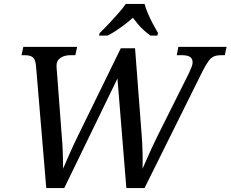

<svg xmlns="http://www.w3.org/2000/svg" viewBox="-20 -951 1166 971"><path d="M162 -619Q160 -640 153.5 -651.5Q147 -663 134.5 -667.5Q122 -672 102 -672H89L98 -714H370L361 -672H338Q306 -672 286 -658.5Q266 -645 266 -621Q266 -613 266.5 -603.5Q267 -594 268 -587L292 -267Q294 -245 295.5 -222.5Q297 -200 297.5 -178Q298 -156 298.5 -136Q299 -116 299 -98Q316 -137 336.5 -183.5Q357 -230 381 -278L591 -707H663L696 -274Q700 -225 701 -179Q702 -133 701 -98Q712 -122 723 -147.5Q734 -173 747 -201.5Q760 -230 776 -262L935 -580Q944 -599 949 -612.5Q954 -626 954 -636Q954 -655 940.5 -663.5Q927 -672 898 -672H874L882 -714H1126L1117 -672H1098Q1079 -672 1064 -666.5Q1049 -661 1036 -644Q1023 -627 1006 -594L711 0H619L574 -554L305 0H214ZM484 -784Q504 -803 528.5 -829Q553 -855 577 -882Q601 -909 616 -931H711Q717 -909 728.5 -882Q740 -855 754 -829Q768 -803 779 -784L776 -771H741Q725 -782 708.5 -797Q692 -812 678 -828.5Q664 -845 652 -861Q634 -845 612.5 -828.5Q591 -812 568.5 -797Q546 -782 524 -771H481Z"/></svg>

Font: Noto Serif
Style: Italic
Weight: 400
Italic angle: -12°
Designer: Monotype Design Team
Foundry: Monotype Imaging Inc.
Version: Version 2.013